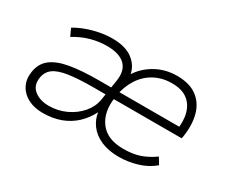

<svg xmlns="http://www.w3.org/2000/svg" viewBox="-89 -736 1150 981"><g transform="rotate(30 486.0 -246.0)"><path d="M219 8Q171 8 134 -10.5Q97 -29 78.5 -63.5Q60 -98 66 -141Q73 -196 110.5 -226Q148 -256 216.5 -268Q285 -280 386 -280H480L472 -235H383Q292 -235 235 -226.5Q178 -218 150 -197Q122 -176 117 -137Q111 -90 144 -64.5Q177 -39 228 -39Q282 -39 329 -61Q376 -83 407.5 -120Q439 -157 446 -201L465 -321Q476 -387 442 -420Q408 -453 336 -453Q289 -453 242.5 -440.5Q196 -428 148 -399L128 -442Q158 -460 194 -473Q230 -486 267.5 -493Q305 -500 339 -500Q416 -500 459 -468Q502 -436 511 -386H509Q541 -437 597 -468.5Q653 -500 722 -500Q795 -500 839 -467.5Q883 -435 898.5 -378.5Q914 -322 903 -249L900 -235H480L487 -280H884L857 -257Q867 -316 854.5 -360.5Q842 -405 808.5 -429.5Q775 -454 718 -454Q660 -454 614.5 -429Q569 -404 540.5 -359Q512 -314 502 -255L501 -245Q487 -154 530 -96.5Q573 -39 668 -39Q721 -39 761.5 -52Q802 -65 846 -96L869 -58Q831 -25 777 -8.5Q723 8 668 8Q607 8 563 -11.5Q519 -31 494 -64.5Q469 -98 464 -137Q442 -93 407 -60Q372 -27 325 -9.5Q278 8 219 8Z"/></g></svg>

Font: Nunito Sans 7pt ExtraLight
Style: Italic
Weight: 250
Italic angle: -9°
Designer: Vernon Adams
Foundry: Vernon Adams
Version: Version 3.101;gftools[0.9.27]